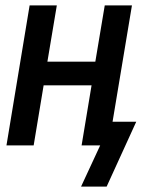

<svg xmlns="http://www.w3.org/2000/svg" viewBox="-20 -540 540 713"><path d="M281 153 352 0H283L320 -223H142L105 0H4L90 -520H191L156 -311H334L369 -520H470L398 -88H486L376 153Z"/></svg>

Font: Iosevka Semibold
Style: Italic
Weight: 600
Italic angle: -9°
Monospace: yes
Designer: Belleve Invis
Foundry: Belleve Invis
Version: Version 32.5.0; ttfautohint (v1.8.4)